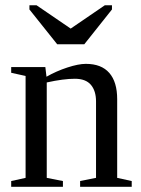

<svg xmlns="http://www.w3.org/2000/svg" viewBox="-20 -716 540 736"><path d="M158.2 -421.9Q195.8 -443.4 238.3 -457.3Q280.8 -471.2 309.1 -471.2Q368.7 -471.2 398.9 -436.5Q429.2 -401.9 429.2 -335.9V-34.2L484.9 -22V0H287.1V-22L348.1 -34.2V-327.1Q348.1 -367.7 328.4 -390.9Q308.6 -414.1 267.1 -414.1Q223.1 -414.1 159.2 -399.9V-34.2L221.2 -22V0H22.9V-22L78.1 -34.2V-424.8L22.9 -437V-459H153.8ZM120.1 -695.8 251 -606.4 381.8 -695.8H409.2V-679.7L303.2 -546.4H199.2L92.8 -679.7V-695.8Z"/></svg>

Font: Tinos
Style: Regular
Weight: 400
Designer: Steve Matteson
Foundry: Monotype Imaging Inc.
Version: Version 1.23